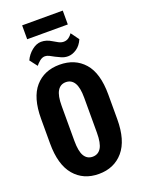

<svg xmlns="http://www.w3.org/2000/svg" viewBox="-189 -1118 894 1212"><g transform="rotate(-20 258.0 -512.5)"><path d="M32.2 -274.9Q32.2 -132.3 93.3 -60.5Q154.3 11.2 257.3 11.2Q360.4 11.2 421.9 -60.5Q483.4 -132.3 483.4 -274.9V-440.4Q483.4 -583.5 422.4 -652.8Q361.3 -722.2 257.3 -722.2Q153.8 -722.2 93 -652.6Q32.2 -583 32.2 -440.4ZM182.1 -238.3V-473.1Q182.1 -541.5 201.4 -573.2Q220.7 -605 257.3 -605Q294.4 -605 314 -573.2Q333.5 -541.5 333.5 -473.1V-238.3Q333.5 -167.5 314 -136Q294.4 -104.5 257.3 -104.5Q220.7 -104.5 201.4 -136Q182.1 -167.5 182.1 -238.3ZM88.4 -812.5 127 -762.2Q135.7 -774.4 153.1 -789.1Q170.4 -803.7 189.9 -803.7Q203.1 -803.7 218.5 -795.7Q233.9 -787.6 249 -779.3Q263.7 -771.5 284.4 -762.5Q305.2 -753.4 328.1 -753.4Q356.9 -753.4 385.7 -772.7Q414.6 -792 431.2 -830.6L391.6 -884.8Q381.3 -869.1 366.9 -859.1Q352.5 -849.1 334 -849.1Q316.9 -849.1 299.8 -858.2Q282.7 -867.2 267.6 -876.5Q250.5 -887.2 233.4 -892.6Q216.3 -897.9 197.8 -897.9Q166.5 -897.9 135.5 -873Q104.5 -848.1 88.4 -812.5ZM121.6 -942.9H394.5V-1036.1H121.6Z"/></g></svg>

Font: Roboto Flex
Style: wght 700 wdth 25 opsz 34 GRAD 0.00 slnt 0.00 XTRA 468 XOPQ 96 YOPQ 79 YTLC 514 YTUC 712 YTAS 750 YTDE -203.00 YTFI 738
Weight: 700
Width: 1
Designer: Berlow after Robertson
Foundry: Google
Version: Version 3.100